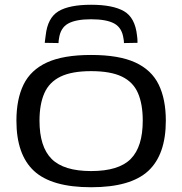

<svg xmlns="http://www.w3.org/2000/svg" viewBox="-20 -777 766 807"><path d="M49 -270Q49 -360 79 -421.5Q109 -483 177.5 -514.5Q246 -546 363 -546Q480 -546 548.5 -514.5Q617 -483 647 -421.5Q677 -360 677 -270Q677 -127 603 -58.5Q529 10 363 10Q197 10 123 -58.5Q49 -127 49 -270ZM146 -270Q146 -160 197 -109Q248 -58 363 -58Q479 -58 529.5 -109Q580 -160 580 -270Q580 -339 560 -385.5Q540 -432 492.5 -455Q445 -478 363 -478Q282 -478 234.5 -455Q187 -432 166.5 -385.5Q146 -339 146 -270ZM363 -757Q454 -757 501 -730Q548 -703 556 -627Q558 -615 558 -597L501 -596Q501 -601 500.5 -605.5Q500 -610 499 -615Q493 -660 460.5 -678Q428 -696 363 -696Q299 -696 266.5 -678Q234 -660 228 -615Q227 -610 226.5 -605.5Q226 -601 226 -596L168 -597Q169 -605 170 -613Q171 -621 172 -628Q180 -702 225.5 -729.5Q271 -757 363 -757Z"/></svg>

Font: Georama Extended
Style: Regular
Weight: 400
Width: 7
Designer: Jean-Baptiste Levee
Foundry: Production Type
Version: Version 1.000